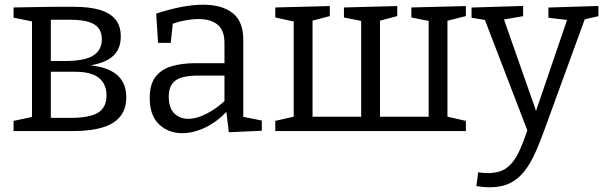

<svg xmlns="http://www.w3.org/2000/svg" viewBox="-20 -557 2563 816"><path d="M196 -528H296.3Q360.3 -528 404.2 -515Q448 -502 470.7 -474.5Q493.3 -447 493.3 -401.7Q493.3 -361 473.8 -334Q454.3 -307 416 -292.7Q377.7 -278.3 320.3 -273L324.3 -281Q368.7 -280.7 404 -272.8Q439.3 -265 464.8 -248.2Q490.3 -231.3 503.5 -205.5Q516.7 -179.7 516.7 -143Q516.7 -71 461.3 -35.5Q406 0 288.3 0H37.7V-43.3L124.7 -61.7L116 -51.3V-473L124 -464.3L37.7 -482V-525.3ZM279.7 -473H182L196 -487.3V-286.3L182 -297.7H255.3Q339.3 -297.7 376 -320.8Q412.7 -344 412.7 -390Q412.7 -434.7 380 -453.8Q347.3 -473 279.7 -473ZM279.3 -56Q360 -56 396.3 -78Q432.7 -100 432.7 -151.3Q432.7 -199.7 400.5 -225.8Q368.3 -252 298.7 -252H182L196 -264.7V-42.7L182 -56Z M1014 -45.2 1001 -63 1092.7 -44.7V-1.3L952.5 5L941 -91L948 -88Q904.3 -39.8 853.1 -15.4Q802 9 754 9Q696.3 9 656.3 -28.3Q616.3 -65.5 616.3 -140.5Q616.3 -198.7 641 -230.6Q665.8 -262.5 709.6 -275.5Q753.5 -288.5 811.5 -288.5H942.5L934 -278.5V-373.8Q934 -428.5 904.8 -452.3Q875.5 -476 824.5 -476Q797.5 -476 767.4 -470.4Q737.2 -464.8 703.2 -452.8L715.5 -466L705.5 -374.8H651.8L643.8 -499.2Q701.3 -518 751 -527.5Q800.7 -537 843.5 -537Q923.5 -537 968.7 -501.5Q1014 -466 1014 -388ZM697.2 -146.7Q697.2 -98.2 720.7 -75.1Q744.2 -52 780.2 -52Q815.5 -52 857.9 -73.7Q900.3 -95.5 939.8 -132.5L934 -111V-245L942.5 -235.8H824Q753.2 -235.8 725.2 -214.4Q697.2 -193 697.2 -146.7Z M1150 0V-43.3L1245.3 -65L1228.3 -39V-486.7L1249.3 -461L1150 -482.7V-525.3L1381.7 -531.3V-488.7L1289.3 -464.3L1308.3 -488.3V-37L1286.3 -61H1534.3L1515 -37V-486.7L1529 -465.3L1441.7 -482.7V-525.3L1668.3 -531.3V-488.7L1577.3 -464.3L1595 -488.3V-33.7L1576 -61H1824.3L1801.7 -37V-486.7L1815.7 -465.3L1728.3 -482.7V-525.3L1960 -531.3V-488.7L1864 -464.3L1881.7 -488.3V-39L1864.7 -65L1960 -43.3V0Z M2004.7 234 2012.3 175.3Q2024.3 177 2034.5 177.8Q2044.7 178.7 2054 178.7Q2103.3 178.7 2133.7 156.2Q2164 133.7 2185.2 88.8Q2206.3 44 2227.7 -23L2225 7L2038 -479.7L2049 -470.7L1984 -481.7V-525L2203.3 -531.7V-488.3L2113.3 -472.7L2119.3 -481.7L2268.3 -57.3L2249.7 -61L2392.7 -480.3L2398.7 -471L2310.7 -481.7V-525L2523.3 -531.7V-488.3L2453.3 -472L2467.3 -481L2291.3 1.7Q2273 52.3 2253.5 95.3Q2234 138.3 2208.8 170.7Q2183.7 203 2148 221Q2112.3 239 2061.3 239Q2037.7 239 2004.7 234Z"/></svg>

Font: Bitter Thin
Style: Regular
Weight: 100
Designer: Sol Matas, and Bitter project Authors
Foundry: Sol Matas
Version: Version 2.002